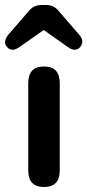

<svg xmlns="http://www.w3.org/2000/svg" viewBox="-40 -748 349 768"><path d="M136 0Q73 0 73 -66V-416Q73 -482 136 -482Q199 -482 199 -416V-66Q199 0 136 0ZM77 -706Q96 -728 126 -728H144Q175 -728 193 -706L276 -610Q300 -583 281 -560Q262 -538 231 -560L135 -628L38 -560Q7 -538 -12 -560Q-30 -581 -6 -610Z"/></svg>

Font: Zen Maru Gothic Black
Style: Regular
Weight: 900
Designer: Yoshimichi Ohira
Foundry: Positype
Version: Version 1.001